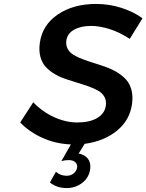

<svg xmlns="http://www.w3.org/2000/svg" viewBox="-20 -725 739 969"><path d="M82 -106.9 147.9 -209Q193.8 -160.6 253.2 -133.8Q312.5 -106.9 370.1 -106.9Q432.1 -106.9 470.2 -129.2Q508.3 -151.4 514.2 -191.9Q517.6 -216.8 507.3 -235.6Q497.1 -254.4 476.8 -266.4Q456.5 -278.3 429.4 -288.1Q402.3 -297.9 372.3 -306.9Q342.3 -315.9 312.3 -325.9Q282.2 -335.9 256.1 -351.3Q230 -366.7 211.2 -387Q192.4 -407.2 183.8 -438.5Q175.3 -469.7 181.2 -509.8Q193.8 -599.1 272 -652.1Q350.1 -705.1 464.8 -705.1Q531.2 -705.1 592.3 -685.5Q653.3 -666 699.2 -632.8L634.8 -528.8Q585.4 -561.5 534.2 -577.9Q482.9 -594.2 439.9 -594.2Q387.7 -594.2 353.8 -575Q319.8 -555.7 314.9 -521Q311.5 -496.6 321.8 -478Q332 -459.5 352.1 -447.5Q372.1 -435.5 399.2 -425.5Q426.3 -415.5 456.3 -406.2Q486.3 -397 516.1 -386.2Q545.9 -375.5 571.8 -359.6Q597.7 -343.8 616.5 -323Q635.3 -302.2 643.6 -270.5Q651.9 -238.8 646 -198.2Q634.3 -117.2 569.3 -64.7Q504.4 -12.2 407.2 1L377 49.8Q408.2 55.7 423.8 76.2Q439.5 96.7 435.1 128.9Q429.2 171.4 395.3 197.8Q361.3 224.1 315.9 224.1Q266.6 224.1 231.9 195.8L262.2 142.1Q285.2 162.1 316.9 162.1Q337.4 162.1 352.1 149.7Q366.7 137.2 369.1 121.1Q371.6 105.5 360.6 94.2Q349.6 83 326.2 83Q308.6 83 290 87.9L337.9 3.9Q261.7 1 195.1 -28.8Q128.4 -58.6 82 -106.9Z"/></svg>

Font: Trueno
Style: Italic
Weight: 400
Designer: Julieta Ulanovsky
Foundry: Julieta Ulanovsky
Version: Version 3.001b | FøM Fix